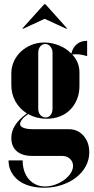

<svg xmlns="http://www.w3.org/2000/svg" viewBox="-20 -704 438 899"><path d="M186 175Q231 175 269.5 162Q308 149 336.5 127Q365 105 381.5 74.5Q398 44 398 9Q398 -38 371 -68.5Q344 -99 303 -99H137Q106 -99 90 -105.5Q74 -112 74 -123Q74 -133 83.5 -145Q93 -157 112 -170Q131 -159 153 -153.5Q175 -148 198 -148Q232 -148 260.5 -159Q289 -170 309 -190.5Q329 -211 340.5 -239Q352 -267 352 -301V-366Q352 -389 343.5 -410Q335 -431 318 -449Q323 -449 327.5 -449.5Q332 -450 337 -450Q349 -450 362.5 -447.5Q376 -445 388 -441V-513Q359 -513 340 -497.5Q321 -482 314 -453Q290 -478 256 -491.5Q222 -505 187 -505Q155 -505 127 -493.5Q99 -482 78 -462.5Q57 -443 45 -416.5Q33 -390 33 -360V-306Q33 -264 52 -229.5Q71 -195 106 -173Q68 -145 50.5 -117Q33 -89 33 -58Q33 -18 58.5 4Q84 26 130 26H270Q293 26 307.5 39.5Q322 53 322 73Q322 90 310.5 107.5Q299 125 280.5 138.5Q262 152 238.5 160.5Q215 169 191 169Q167 169 148 160Q129 151 115 135Q101 119 93.5 96.5Q86 74 86 47H20Q20 76 32 99.5Q44 123 65.5 140Q87 157 118 166Q149 175 186 175ZM159 -195V-457Q159 -475 168.5 -486.5Q178 -498 192 -498Q206 -498 216 -486Q226 -474 226 -457V-195Q226 -177 217 -165.5Q208 -154 194 -154Q179 -154 169 -165.5Q159 -177 159 -195ZM84 -570H90L189 -616L289 -570H295L193 -684H187Z"/></svg>

Font: Moniqa Black
Style: Regular
Weight: 900
Designer: Rajesh Rajput
Foundry: Rajesh Rajput
Version: Version 1.000